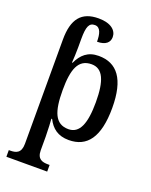

<svg xmlns="http://www.w3.org/2000/svg" viewBox="-180 -859 939 1194"><g transform="rotate(20 289.5 -262.5)"><path d="M15 240H285V196H275C237 196 202 188 202 129V39C202 1 198 -75 197 -78H202C229 -24 271 10 343 10C464 10 530 -76 530 -270C530 -461 463 -546 341 -546C269 -546 229 -508 202 -450H198C200 -480 202 -514 202 -551V-607C202 -690 215 -718 253 -718C290 -718 300 -676 300 -625C357 -625 382 -650 382 -685C382 -728 344 -765 261 -765C148 -765 96 -702 96 -565V125C96 187 62 196 24 196H15ZM318 -53C229 -53 202 -129 202 -269C202 -407 229 -482 317 -482C392 -482 422 -410 422 -269C422 -128 392 -53 318 -53Z"/></g></svg>

Font: Noto Serif SemiCondensed Medium
Style: Regular
Weight: 500
Width: 4
Designer: Monotype Design Team
Foundry: Monotype Imaging Inc.
Version: Version 2.014